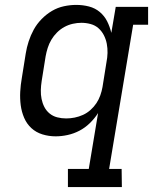

<svg xmlns="http://www.w3.org/2000/svg" viewBox="-20 -548 640 783"><path d="M257 215V141H342L380 -87Q366 -65 346.5 -46Q327 -27 304 -15Q281 -3 256 2.5Q231 8 207 8Q179 8 153 0Q127 -8 108 -25.5Q89 -43 78.5 -67.5Q68 -92 64.5 -119Q61 -146 62.5 -174Q64 -202 69 -230L85 -330Q89 -355 97 -379.5Q105 -404 117.5 -427Q130 -450 149.5 -470Q169 -490 192 -503.5Q215 -517 240.5 -522.5Q266 -528 291 -528Q318 -528 343 -521.5Q368 -515 387 -499Q406 -483 417 -461Q428 -439 434 -414L452 -520H584V-447H523L425 141H476L477 215ZM250 -65Q267 -65 284.5 -68.5Q302 -72 318.5 -79.5Q335 -87 349 -99.5Q363 -112 373 -127Q383 -142 389 -159Q395 -176 398 -193L414 -293Q418 -313 418.5 -332Q419 -351 415.5 -369.5Q412 -388 403.5 -404.5Q395 -421 381.5 -433Q368 -445 349.5 -450Q331 -455 312 -455Q295 -455 277 -451Q259 -447 242.5 -438Q226 -429 212.5 -415.5Q199 -402 189.5 -386Q180 -370 174.5 -352.5Q169 -335 166 -318L150 -218Q147 -199 146.5 -180.5Q146 -162 149.5 -144.5Q153 -127 161 -111.5Q169 -96 182.5 -85Q196 -74 213.5 -69.5Q231 -65 250 -65Z"/></svg>

Font: Iosevka Plex Etoile
Style: Italic
Weight: 400
Italic angle: -9°
Designer: Belleve Invis
Foundry: Belleve Invis
Version: Version 25.1.1; ttfautohint (v1.8.4)